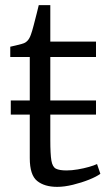

<svg xmlns="http://www.w3.org/2000/svg" viewBox="-20 -717 422 748"><path d="M203 11Q153.5 11 124.8 -12Q96 -35 96 -101V-270.5H22V-325.5H96V-495H20V-535Q29 -537 41 -539.8Q53 -542.5 63.5 -545.5Q74 -548.5 78 -551Q83.5 -554.5 87.2 -558.5Q91 -562.5 94.2 -568.2Q97.5 -574 100.5 -582.5Q105 -594.5 111.2 -618.5Q117.5 -642.5 123.2 -665.2Q129 -688 131 -697H176V-555H354V-495H176V-325.5H354V-270.5H176V-172Q176 -116.5 180.2 -91.5Q184.5 -66.5 198 -59.8Q211.5 -53 239 -53Q259.5 -53 283 -57Q306.5 -61 326.8 -66.8Q347 -72.5 358 -78L371 -40Q356.5 -29 327.2 -17.2Q298 -5.5 264.2 2.8Q230.5 11 203 11Z"/></svg>

Font: Merriweather Light 18pt Light
Style: Regular
Weight: 300
Version: Version 2.100